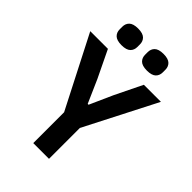

<svg xmlns="http://www.w3.org/2000/svg" viewBox="-261 -1015 1122 1122"><g transform="rotate(45 300.0 -453.5)"><path d="M365 0C365 0 365 -255 365 -255C365 -255 592 -698 592 -698C592 -698 451 -698 451 -698C451 -698 369 -530 369 -530C369 -530 305 -387 305 -387C305 -387 298 -387 298 -387C298 -387 235 -530 235 -530C235 -530 154 -698 154 -698C154 -698 8 -698 8 -698C8 -698 235 -255 235 -255C235 -255 235 0 235 0C235 0 365 0 365 0ZM195 -769C222 -769 241 -775 252 -786C263 -797 268 -811 268 -827C268 -827 268 -849 268 -849C268 -849 268 -849 268 -849C268 -865 263 -879 252 -890C241 -901 222 -907 195 -907C195 -907 195 -907 195 -907C168 -907 149 -901 138 -890C127 -879 122 -865 122 -849C122 -849 122 -827 122 -827C122 -827 122 -827 122 -827C122 -811 127 -797 138 -786C149 -775 168 -769 195 -769C195 -769 195 -769 195 -769ZM405 -769C432 -769 451 -775 462 -786C473 -797 478 -811 478 -827C478 -827 478 -849 478 -849C478 -849 478 -849 478 -849C478 -865 473 -879 462 -890C451 -901 432 -907 405 -907C405 -907 405 -907 405 -907C378 -907 359 -901 348 -890C337 -879 332 -865 332 -849C332 -849 332 -827 332 -827C332 -827 332 -827 332 -827C332 -811 337 -797 348 -786C359 -775 378 -769 405 -769C405 -769 405 -769 405 -769Z"/></g></svg>

Font: IBM Plex Mono Mod
Style: SemiBold
Weight: 500
Designer: Mike Abbink, Paul van der Laan, Pieter van Rosmalen
Foundry: Bold Monday
Version: ""